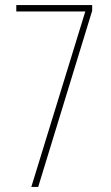

<svg xmlns="http://www.w3.org/2000/svg" viewBox="-20 -734 434 754"><path d="M103 0H130L342 -692V-714H44V-689H315Z"/></svg>

Font: Noto Sans Armenian ExtraCondensed Thin
Style: Regular
Weight: 100
Width: 2
Designer: Monotype Design Team
Foundry: Monotype Imaging Inc.
Version: Version 2.008